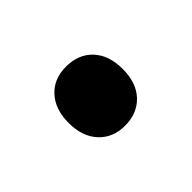

<svg xmlns="http://www.w3.org/2000/svg" viewBox="-37 -237 349 349"><g transform="rotate(45 137.0 -62.5)"><path d="M137 7Q102 7 81.5 -11.8Q61 -30.5 61 -62Q61 -94 81.2 -113Q101.5 -132 137 -132Q172.5 -132 192.8 -112.8Q213 -93.5 213 -62Q213 -31 192.5 -12Q172 7 137 7Z"/></g></svg>

Font: Encode Sans Expanded Expanded Medium
Style: Regular
Weight: 500
Width: 7
Designer: Multiple Designers
Foundry: Impallari Type
Version: Version 3.000; ttfautohint (v1.8.3) -l 8 -r 50 -G 200 -x 14 